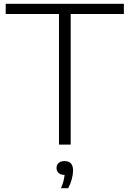

<svg xmlns="http://www.w3.org/2000/svg" viewBox="-20 -760 682 1009"><path d="M290 0V-686.5H10V-740H631V-686.5H351.5V0ZM300.5 229Q309.5 207.5 313.8 190.8Q318 174 319.5 159.5Q299 159 288 149Q277 139 277 122.5Q277 106.5 288 96.5Q299 86.5 319 86.5Q364 86.5 364 136Q364 155.5 357.5 180.5Q351 205.5 338.5 229Z"/></svg>

Font: Encode Sans Expanded Light
Style: Regular
Weight: 300
Width: 7
Designer: Multiple Designers
Foundry: Impallari Type
Version: Version 3.000; ttfautohint (v1.8.3) -l 8 -r 50 -G 200 -x 14 